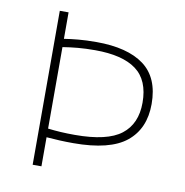

<svg xmlns="http://www.w3.org/2000/svg" viewBox="-71 -664 707 732"><g transform="rotate(10 283.0 -298.0)"><path d="M102.5 0V-596H136.5V-493.5Q161.5 -497.5 191.5 -500.2Q221.5 -503 261 -503Q381.5 -503 445.2 -455.8Q509 -408.5 509 -306.5Q509 -211 445.5 -159.5Q382 -108 240.5 -108Q213 -108 187.8 -109.2Q162.5 -110.5 136.5 -112.5V0ZM241 -140Q366 -140 420 -181.8Q474 -223.5 474 -305.5Q474 -392.5 421 -432Q368 -471.5 261.5 -471.5Q225.5 -471.5 195 -468.8Q164.5 -466 136.5 -461.5V-146Q161.5 -143 186.5 -141.5Q211.5 -140 241 -140Z"/></g></svg>

Font: Encode Sans SC SemiExpanded Thin
Style: Regular
Weight: 250
Width: 6
Designer: Multiple Designers
Foundry: Impallari Type
Version: Version 3.002